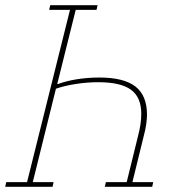

<svg xmlns="http://www.w3.org/2000/svg" viewBox="-23 -718 680 738"><path d="M348 -680H268L197 -395H200Q232 -407 273.5 -413.5Q315 -420 359 -420Q453 -420 497.5 -385.5Q542 -351 542 -277Q542 -261 539 -240Q536 -219 528 -189L486 -18H566L562 0H380L384 -18H464L506 -189Q514 -219 517 -240Q520 -261 520 -281Q520 -344 480.5 -373Q441 -402 355 -402Q311 -402 267 -395Q223 -388 192 -377L103 -18H183L179 0H-3L1 -18H81L246 -680H166L170 -698H352Z"/></svg>

Font: IBM Plex Serif Thin
Style: Italic
Weight: 100
Italic angle: -14°
Designer: Mike Abbink, Paul van der Laan, Pieter van Rosmalen
Foundry: Bold Monday
Version: Version 3.001